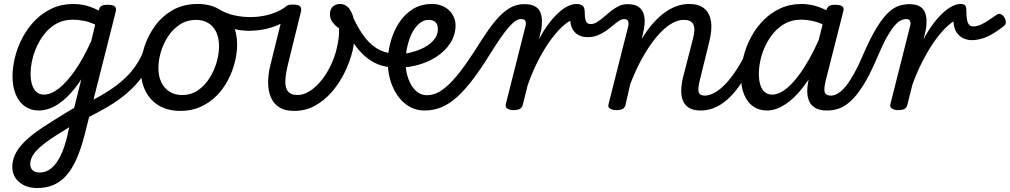

<svg xmlns="http://www.w3.org/2000/svg" viewBox="-20 -539 5081 966"><path d="M167 407Q112 407 77 377.5Q42 348 42 301Q42 269 55 240.5Q68 212 93.5 184.5Q119 157 155.5 129.5Q192 102 240 73Q259 61 277.5 49.5Q296 38 315 26.5Q334 15 353 4L389 -140Q353 -85 316 -50Q279 -15 244 1Q209 17 176 17Q136 17 106 -3.5Q76 -24 59.5 -63Q43 -102 43 -155Q43 -202 56 -253Q69 -304 94 -351Q119 -398 156 -436Q193 -474 241.5 -496.5Q290 -519 349 -519Q371 -519 392 -515.5Q413 -512 434.5 -504.5Q456 -497 476 -486L478 -491Q482 -505 492 -510Q502 -515 520 -515Q549 -515 558 -506Q567 -497 562 -479L405 142Q387 212 364.5 262Q342 312 313 344.5Q284 377 248 392Q212 407 167 407ZM181 329Q211 329 237 308.5Q263 288 284 246Q305 204 320 139L328 101Q317 108 306 115Q295 122 284 128.5Q273 135 261 143Q228 164 203.5 183Q179 202 163 219.5Q147 237 139.5 254Q132 271 132 287Q132 299 137.5 309Q143 319 154 324Q165 329 181 329ZM201 -63Q236 -63 275.5 -93.5Q315 -124 357 -184Q399 -244 439 -333L459 -415Q427 -430 398.5 -435Q370 -440 345 -440Q304 -440 270 -423Q236 -406 211 -377Q186 -348 168.5 -312Q151 -276 142.5 -238.5Q134 -201 134 -167Q134 -136 141.5 -112.5Q149 -89 164 -76Q179 -63 201 -63Z M411 58Q400 63 391 56Q382 49 377 36.5Q372 24 374.5 11Q377 -2 390 -8Q444 -33 487.5 -58Q531 -83 566 -109.5Q601 -136 628 -165Q655 -194 675 -227.5Q695 -261 708 -299Q714 -316 728 -316.5Q742 -317 752.5 -306.5Q763 -296 757 -278Q742 -231 719.5 -191Q697 -151 667 -117.5Q637 -84 599 -54Q561 -24 514 3Q467 30 411 58Z M888 19Q825 19 780 -7.5Q735 -34 711.5 -82Q688 -130 688 -192Q688 -247 706.5 -304Q725 -361 761 -410Q797 -459 850.5 -489Q904 -519 974 -519Q1037 -519 1081.5 -493Q1126 -467 1149.5 -420.5Q1173 -374 1173 -314Q1173 -272 1161.5 -226Q1150 -180 1127 -136Q1104 -92 1070 -57.5Q1036 -23 990 -2Q944 19 888 19ZM896 -61Q941 -61 975.5 -84.5Q1010 -108 1033.5 -145Q1057 -182 1069.5 -224.5Q1082 -267 1082 -306Q1082 -348 1068 -377.5Q1054 -407 1028 -423Q1002 -439 967 -439Q921 -439 885.5 -416Q850 -393 826 -356.5Q802 -320 789.5 -278Q777 -236 777 -198Q777 -155 792 -124.5Q807 -94 833.5 -77.5Q860 -61 896 -61Z M1234 -384Q1193 -384 1149 -395Q1105 -406 1053 -438Q1042 -444 1041 -455.5Q1040 -467 1045.5 -478Q1051 -489 1060 -494.5Q1069 -500 1079 -494Q1117 -471 1157.5 -462Q1198 -453 1244 -453Q1273 -453 1305 -459Q1337 -465 1367 -477Q1397 -489 1418 -506Q1428 -515 1437.5 -510.5Q1447 -506 1453 -495.5Q1459 -485 1458.5 -473.5Q1458 -462 1447 -454Q1412 -427 1374.5 -411.5Q1337 -396 1301.5 -390Q1266 -384 1234 -384Z M1461 19Q1413 19 1384.5 0.5Q1356 -18 1342.5 -50Q1329 -82 1329 -122.5Q1329 -163 1339 -206L1408 -485Q1412 -500 1420.5 -508Q1429 -516 1452 -516Q1483 -516 1490.5 -506.5Q1498 -497 1494 -480L1428 -212Q1421 -183 1417.5 -156.5Q1414 -130 1417 -108.5Q1420 -87 1434 -74Q1448 -61 1477 -61Q1508 -61 1539 -81Q1570 -101 1597 -134.5Q1624 -168 1644 -210Q1664 -252 1674 -295Q1680 -319 1683.5 -344.5Q1687 -370 1686 -396Q1663 -413 1651.5 -429.5Q1640 -446 1640 -468Q1640 -491 1654 -505Q1668 -519 1690 -519Q1721 -519 1740 -491.5Q1759 -464 1764 -417Q1766 -396 1765.5 -374.5Q1765 -353 1762 -330.5Q1759 -308 1754 -284Q1741 -230 1714.5 -175.5Q1688 -121 1650 -77Q1612 -33 1564.5 -7Q1517 19 1461 19Z M1954 -200Q1897 -203 1850 -231.5Q1803 -260 1765 -313.5Q1727 -367 1695 -442Q1687 -461 1698.5 -473Q1710 -485 1726.5 -485Q1743 -485 1750 -466Q1775 -409 1804.5 -366Q1834 -323 1872 -298Q1910 -273 1958 -270Q1969 -269 1974.5 -258Q1980 -247 1979.5 -233Q1979 -219 1972.5 -209Q1966 -199 1954 -200Z M1948 -268Q1980 -263 2020 -269.5Q2060 -276 2097.5 -292Q2135 -308 2159 -334Q2183 -360 2183 -393Q2183 -416 2171 -427.5Q2159 -439 2136 -439Q2122 -439 2115.5 -451Q2109 -463 2110.5 -479Q2112 -495 2122.5 -507Q2133 -519 2154 -519Q2180 -519 2202 -510.5Q2224 -502 2239.5 -487Q2255 -472 2263.5 -452.5Q2272 -433 2272 -411Q2272 -364 2246.5 -323.5Q2221 -283 2176 -253.5Q2131 -224 2072.5 -209.5Q2014 -195 1950 -200Z M2116 17Q2081 17 2052 3.5Q2023 -10 2000.5 -33.5Q1978 -57 1962.5 -88Q1947 -119 1939 -154.5Q1931 -190 1931 -227Q1931 -275 1944.5 -326Q1958 -377 1985.5 -421Q2013 -465 2055 -492Q2097 -519 2155 -519Q2167 -519 2172 -507Q2177 -495 2175 -479Q2173 -463 2163.5 -451Q2154 -439 2137 -439Q2115 -439 2096.5 -426Q2078 -413 2063.5 -391Q2049 -369 2039.5 -341Q2030 -313 2025 -284Q2020 -255 2020 -228Q2020 -196 2027.5 -166Q2035 -136 2048.5 -112.5Q2062 -89 2082 -74.5Q2102 -60 2128 -60Q2162 -60 2194 -79.5Q2226 -99 2259.5 -136Q2293 -173 2328.5 -224Q2364 -275 2404 -339Q2440 -395 2469 -430Q2498 -465 2523 -484Q2548 -503 2570.5 -510.5Q2593 -518 2616 -518Q2628 -518 2632.5 -506.5Q2637 -495 2634.5 -480.5Q2632 -466 2623 -454.5Q2614 -443 2599 -443Q2587 -443 2572 -432.5Q2557 -422 2538 -400Q2519 -378 2496 -344.5Q2473 -311 2445 -266Q2401 -195 2361 -142Q2321 -89 2282.5 -53.5Q2244 -18 2203.5 -0.5Q2163 17 2116 17Z M2563 15Q2546 15 2533.5 8Q2521 1 2525 -16L2624 -408Q2628 -424 2623.5 -433.5Q2619 -443 2603 -443Q2590 -443 2584.5 -454.5Q2579 -466 2581 -480.5Q2583 -495 2593 -506.5Q2603 -518 2619 -518Q2653 -518 2672 -507Q2691 -496 2698.5 -477.5Q2706 -459 2706.5 -437Q2707 -415 2704 -394L2692 -342Q2715 -386 2740 -419Q2765 -452 2789.5 -474.5Q2814 -497 2837 -508Q2860 -519 2880 -519Q2899 -519 2906.5 -507Q2914 -495 2912 -479Q2910 -463 2899 -451Q2888 -439 2868 -439Q2850 -439 2821 -415.5Q2792 -392 2758.5 -348.5Q2725 -305 2693 -244.5Q2661 -184 2635 -111L2610 -11Q2607 2 2596.5 8.5Q2586 15 2563 15Z M2936 -352Q2911 -352 2891 -362.5Q2871 -373 2860 -393.5Q2849 -414 2849 -444L2881 -519Q2901 -519 2911.5 -510Q2922 -501 2922 -477Q2922 -455 2925 -442Q2928 -429 2934.5 -423.5Q2941 -418 2952 -418Q2968 -418 2984 -428Q3000 -438 3017.5 -453Q3035 -468 3053.5 -483Q3072 -498 3092.5 -508Q3113 -518 3136 -518Q3155 -518 3162 -506.5Q3169 -495 3165.5 -480.5Q3162 -466 3150.5 -454.5Q3139 -443 3120 -443Q3108 -443 3094 -434Q3080 -425 3064 -411Q3048 -397 3028.5 -383.5Q3009 -370 2986.5 -361Q2964 -352 2936 -352Z M3506 17Q3468 17 3446.5 3.5Q3425 -10 3416 -32.5Q3407 -55 3407.5 -84Q3408 -113 3415 -144L3467 -346Q3474 -373 3473.5 -394Q3473 -415 3460.5 -427Q3448 -439 3419 -439Q3387 -439 3351.5 -416Q3316 -393 3280.5 -350Q3245 -307 3212 -248Q3179 -189 3151 -116L3127 -11Q3124 2 3113.5 8.5Q3103 15 3080 15Q3063 15 3050 8Q3037 1 3042 -16L3141 -408Q3144 -424 3139.5 -433.5Q3135 -443 3120 -443Q3108 -443 3103 -454.5Q3098 -466 3099.5 -480.5Q3101 -495 3110.5 -506.5Q3120 -518 3136 -518Q3170 -518 3188.5 -507Q3207 -496 3215 -478Q3223 -460 3223.5 -437.5Q3224 -415 3220 -394L3209 -343Q3235 -387 3264 -420Q3293 -453 3323 -475Q3353 -497 3384.5 -508Q3416 -519 3447 -519Q3495 -519 3522.5 -497Q3550 -475 3557 -432.5Q3564 -390 3548 -327L3503 -144Q3490 -95 3495 -76.5Q3500 -58 3526 -58Q3540 -58 3546.5 -46.5Q3553 -35 3551 -20.5Q3549 -6 3538 5.5Q3527 17 3506 17Z M3506 17Q3492 17 3485 5.5Q3478 -6 3480 -20.5Q3482 -35 3493 -46.5Q3504 -58 3525 -58Q3550 -58 3577 -73.5Q3604 -89 3631 -117.5Q3658 -146 3684.5 -186.5Q3711 -227 3736 -278Q3743 -292 3756.5 -291.5Q3770 -291 3779.5 -281.5Q3789 -272 3783 -259Q3753 -191 3721 -139Q3689 -87 3654.5 -52.5Q3620 -18 3583 -0.5Q3546 17 3506 17Z M3840 17Q3799 17 3769.5 -3.5Q3740 -24 3724 -63Q3708 -102 3708 -155Q3708 -202 3720.5 -253Q3733 -304 3758 -351Q3783 -398 3820 -436Q3857 -474 3905.5 -496.5Q3954 -519 4014 -519Q4054 -519 4096 -505Q4138 -491 4174 -465L4161 -394Q4115 -422 4078.5 -431Q4042 -440 4010 -440Q3968 -440 3934.5 -423Q3901 -406 3875.5 -377Q3850 -348 3832.5 -312Q3815 -276 3806.5 -238.5Q3798 -201 3798 -167Q3798 -135 3805.5 -111.5Q3813 -88 3828 -75.5Q3843 -63 3865 -63Q3902 -63 3944 -99.5Q3986 -136 4029.5 -205Q4073 -274 4114 -372L4143 -325Q4096 -207 4043.5 -131.5Q3991 -56 3939 -19.5Q3887 17 3840 17ZM4141 17Q4103 17 4081 3.5Q4059 -10 4050 -32.5Q4041 -55 4041.5 -84Q4042 -113 4050 -144L4136 -484Q4142 -503 4151.5 -509Q4161 -515 4181 -515Q4210 -515 4219 -506Q4228 -497 4222 -479L4137 -144Q4124 -95 4129 -76.5Q4134 -58 4160 -58Q4173 -58 4179.5 -46.5Q4186 -35 4184.5 -20.5Q4183 -6 4172 5.5Q4161 17 4141 17Z M4143 17Q4130 17 4125.5 5.5Q4121 -6 4125 -20.5Q4129 -35 4138.5 -46.5Q4148 -58 4161 -58Q4178 -58 4197.5 -70Q4217 -82 4236.5 -106.5Q4256 -131 4277 -168.5Q4298 -206 4320 -258Q4357 -344 4388.5 -396Q4420 -448 4448 -474.5Q4476 -501 4502.5 -509.5Q4529 -518 4555 -518Q4566 -518 4569.5 -506.5Q4573 -495 4569.5 -480.5Q4566 -466 4558 -454.5Q4550 -443 4538 -443Q4526 -443 4511.5 -436Q4497 -429 4479.5 -408.5Q4462 -388 4441 -350.5Q4420 -313 4395 -253Q4357 -163 4323 -109.5Q4289 -56 4258 -28.5Q4227 -1 4198.5 8Q4170 17 4143 17Z M4498 15Q4481 15 4468.5 8Q4456 1 4460 -16L4559 -408Q4563 -424 4558.5 -433.5Q4554 -443 4539 -443Q4525 -443 4519.5 -454.5Q4514 -466 4516 -480.5Q4518 -495 4528 -506.5Q4538 -518 4555 -518Q4588 -518 4607 -507Q4626 -496 4633.5 -477.5Q4641 -459 4641.5 -437Q4642 -415 4639 -394L4627 -342Q4650 -386 4675 -419Q4700 -452 4724.5 -474.5Q4749 -497 4771.5 -508Q4794 -519 4813 -519Q4828 -519 4835.5 -512Q4843 -505 4842 -481Q4842 -456 4845.5 -439Q4849 -422 4856.5 -414Q4864 -406 4876 -406Q4898 -406 4924 -419.5Q4950 -433 4995 -465Q5005 -472 5015.5 -467.5Q5026 -463 5033 -452Q5040 -441 5040.5 -428.5Q5041 -416 5032 -409Q4988 -374 4949 -355.5Q4910 -337 4869 -337Q4848 -337 4827.5 -346Q4807 -355 4793 -375.5Q4779 -396 4777 -431Q4756 -418 4729 -390Q4702 -362 4674 -320.5Q4646 -279 4619 -226Q4592 -173 4570 -111L4545 -11Q4542 2 4531.5 8.5Q4521 15 4498 15Z"/></svg>

Font: Playwrite DE SAS
Style: Regular
Weight: 400
Designer: Veronika Burian, José Scaglione
Foundry: TypeTogether
Version: Version 1.002